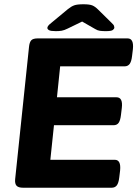

<svg xmlns="http://www.w3.org/2000/svg" viewBox="-20 -880 644 900"><path d="M89 0Q66 0 57.5 -9.5Q49 -19 51 -40L116 -660Q118 -681 126 -690.5Q134 -700 157 -700H578Q608 -700 603 -650L599 -617Q596 -591 587.5 -580Q579 -569 564 -569H262L247 -424H526Q557 -424 551 -374L547 -341Q544 -315 536 -304Q528 -293 512 -293H233L216 -131H518Q548 -131 543 -81L539 -48Q536 -22 527.5 -11Q519 0 503 0ZM242 -734Q218 -734 210 -738.5Q202 -743 202 -749Q202 -753 205.5 -758.5Q209 -764 222 -774L298 -837Q314 -850 328 -855Q342 -860 371 -860Q400 -860 413 -854.5Q426 -849 439 -836L502 -774Q513 -764 514.5 -758.5Q516 -753 516 -751Q516 -745 509 -739.5Q502 -734 476 -734Q461 -734 449 -735.5Q437 -737 426 -744L365 -779L297 -746Q281 -738 269 -736Q257 -734 242 -734Z"/></svg>

Font: Asap Semi Expanded Semi Expanded Regular
Style: Bold Italic
Weight: 700
Width: 6
Italic angle: -6°
Designer: Pablo Cosgaya
Foundry: Omnibus-Type
Version: Version 3.001; ttfautohint (v1.8.4.7-5d5b)